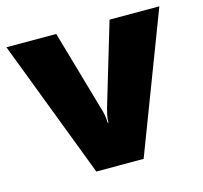

<svg xmlns="http://www.w3.org/2000/svg" viewBox="-86 -647 782 741"><g transform="rotate(-15 305.5 -276.5)"><path d="M211 0 0 -553H199L293 -226Q295 -222 298.5 -204Q302 -186 302 -170H305Q305 -187 308.5 -202Q312 -217 314 -225L412 -553H611L400 0Z"/></g></svg>

Font: Noto Sans Meetei Mayek Black
Style: Regular
Weight: 900
Designer: Monotype Design Team and Neelakash Kshetrimayum
Foundry: Monotype Imaging Inc.
Version: Version 2.002; ttfautohint (v1.8.4.7-5d5b)